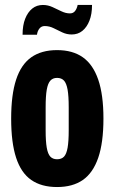

<svg xmlns="http://www.w3.org/2000/svg" viewBox="-20 -742 461 774"><path d="M210 12Q147 12 106 -16.5Q65 -45 45 -106Q25 -167 25 -264Q25 -360 45 -421Q65 -482 106 -511Q147 -540 210 -540Q273 -540 314 -511Q355 -482 376 -421Q397 -360 397 -264Q397 -167 376 -106Q355 -45 314 -16.5Q273 12 210 12ZM210 -100Q228 -100 238 -110.5Q248 -121 252.5 -146.5Q257 -172 257 -217V-309Q257 -355 252.5 -380.5Q248 -406 238 -417Q228 -428 210 -428Q193 -428 183 -417Q173 -406 168.5 -380.5Q164 -355 164 -309V-217Q164 -172 168.5 -146.5Q173 -121 183 -110.5Q193 -100 210 -100ZM71 -602Q71 -640 81.5 -666.5Q92 -693 110 -707.5Q128 -722 153 -722Q173 -722 191.5 -713.5Q210 -705 227.5 -696.5Q245 -688 262 -688Q275 -688 282.5 -697.5Q290 -707 293 -722H351Q351 -685 340.5 -658.5Q330 -632 312 -617.5Q294 -603 269 -603Q249 -603 231 -611.5Q213 -620 196 -628.5Q179 -637 160 -637Q147 -637 139 -627Q131 -617 129 -602Z"/></svg>

Font: Archivo ExtraCondensed ExtraBold
Style: Regular
Weight: 800
Width: 2
Designer: Hector Gatti
Foundry: Omnibus-Type
Version: Version 2.001